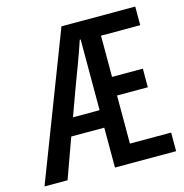

<svg xmlns="http://www.w3.org/2000/svg" viewBox="-101 -746 800 837"><g transform="rotate(-15 299.0 -327.5)"><path d="M237 -372 196 -259H316V-578H312Q294 -524 275 -473.5Q256 -423 237 -372ZM-2 0 250 -655H583V-571H406V-385H545V-301H406V-84H592V0H316V-180H167L102 0Z"/></g></svg>

Font: SauceCodePro Nerd Font Mono
Style: Regular
Weight: 500
Monospace: yes
Designer: Paul D. Hunt, Teo Tuominen
Foundry: Adobe Systems Incorporated
Version: Version 2.030;PS 1.000;hotconv 16.6.51;makeotf.lib2.5.65220;